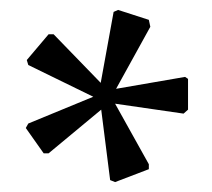

<svg xmlns="http://www.w3.org/2000/svg" viewBox="-20 -462 428 387"><path d="M168 -267 37 -213 32 -204 68 -153H78L184 -241L202 -99L212 -95L280 -121V-131L212 -253L350 -233L359 -241V-303L353 -307L214 -283L283 -408L280 -422L218 -442L209 -438L183 -295L88 -393H78L34 -341L37 -331Z"/></svg>

Font: Asana Math
Style: Regular
Weight: 400
Version: Version 000.958